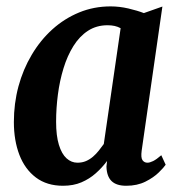

<svg xmlns="http://www.w3.org/2000/svg" viewBox="-20 -586 583 616"><path d="M434.5 -102.5Q431.5 -80 437.2 -72Q443 -64 453 -64Q460.5 -64 471.2 -69.2Q482 -74.5 497.5 -88L511.5 -57.5Q506 -49 489.5 -32.8Q473 -16.5 446.5 -3.2Q420 10 385 10Q353.5 10 338 -5Q322.5 -20 321.5 -51.5L323.5 -69.5Q307.5 -48 287.2 -30Q267 -12 241.2 -1Q215.5 10 182 10Q130.5 10 95.2 -16.5Q60 -43 42.2 -89.2Q24.5 -135.5 24.5 -194.5Q24.5 -254 39.2 -308.8Q54 -363.5 81.8 -410.2Q109.5 -457 148 -491.8Q186.5 -526.5 233.8 -546Q281 -565.5 335 -565.5Q363 -565.5 392 -558.8Q421 -552 441.5 -544L501 -565ZM367 -495.5Q358 -500.5 347.5 -502.8Q337 -505 325 -505Q289.5 -505 262.2 -487.2Q235 -469.5 215.5 -438.2Q196 -407 183.8 -367Q171.5 -327 165.8 -283Q160 -239 160 -195.5Q160 -150.5 169 -121.2Q178 -92 193.5 -78Q209 -64 228.5 -64Q243.5 -64 255.8 -69.2Q268 -74.5 278.2 -83.2Q288.5 -92 297 -102.8Q305.5 -113.5 313 -124Z"/></svg>

Font: Merriweather 24pt SemiCondensed
Style: Bold Italic
Weight: 700
Width: 4
Italic angle: -7.8°
Designer: Eben Sorkin
Foundry: Eben Sorkin
Version: Version 2.101